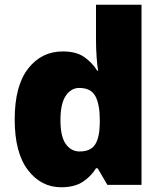

<svg xmlns="http://www.w3.org/2000/svg" viewBox="-20 -780 683 810"><path d="M238 10Q153 10 97.5 -63Q42 -136 42 -276Q42 -418 98.5 -490.5Q155 -563 245 -563Q301 -563 334.5 -540Q368 -517 390 -482H394Q390 -503 387.5 -540Q385 -577 385 -612V-760H577V0H433L392 -70H385Q365 -37 330 -13.5Q295 10 238 10ZM316 -141Q362 -141 381 -170Q400 -199 401 -259V-274Q401 -339 382.5 -374Q364 -409 314 -409Q280 -409 257.5 -376Q235 -343 235 -273Q235 -204 257.5 -172.5Q280 -141 316 -141Z"/></svg>

Font: Noto Sans Myanmar Black
Style: Regular
Weight: 900
Designer: Monotype Design Team
Foundry: Monotype Imaging Inc.
Version: Version 2.107; ttfautohint (v1.8.4.7-5d5b)